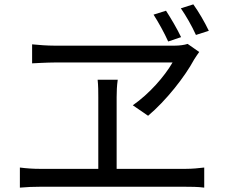

<svg xmlns="http://www.w3.org/2000/svg" viewBox="-20 -869 1040 879"><path d="M936 -728C917 -768 889 -816 865 -849L808 -831C832 -796 858 -751 877 -709ZM809 -699C791 -737 762 -786 740 -820L683 -802C706 -766 732 -719 750 -679ZM770 -583C733 -519 664 -440 588 -387L658 -339C740 -408 826 -517 869 -597C876 -609 884 -619 892 -631L839 -668C824 -663 801 -660 780 -660H229C195 -660 158 -663 127 -666V-579C127 -579 197 -583 233 -583ZM514 -96V-424C514 -450 515 -476 519 -504H427C430 -476 430 -448 430 -424V-96H162C133 -96 102 -98 71 -102V-10C103 -13 134 -14 162 -14H830C850 -14 888 -14 915 -10V-102C889 -99 861 -96 830 -96Z"/></svg>

Font: Source Han Sans CN Regular
Style: Regular
Weight: 400
Designer: Ryoko NISHIZUKA (kana & ideographs); Paul D. Hunt (Latin, Greek & Cyrillic); Wenlong ZHANG (bopomofo); Sandoll Communica
Foundry: Adobe Systems Incorporated
Version: Version 1.004;PS 1.004;hotconv 1.0.82;makeotf.lib2.5.63406